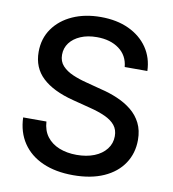

<svg xmlns="http://www.w3.org/2000/svg" viewBox="-83 -811 807 896"><g transform="rotate(10 320.0 -363.0)"><path d="M322.8 11.7Q239.3 11.7 178.2 -15.4Q117.2 -42.5 83.3 -93Q49.3 -143.6 46.9 -213.4H157.2Q159.7 -170.9 181.4 -142.3Q203.1 -113.8 239.7 -99.1Q276.4 -84.5 322.3 -84.5Q369.6 -84.5 405.8 -98.9Q441.9 -113.3 462.6 -139.9Q483.4 -166.5 483.4 -201.2Q483.4 -231.9 466.8 -252.4Q450.2 -272.9 419.2 -287.1Q388.2 -301.3 345.2 -312L261.7 -333.5Q165 -358.4 115 -405.5Q64.9 -452.6 64.9 -527.3Q64.9 -590.8 98.4 -638.2Q131.8 -685.5 190.2 -711.7Q248.5 -737.8 323.2 -737.8Q399.4 -737.8 456.3 -711.2Q513.2 -684.6 545.7 -637.2Q578.1 -589.8 580.1 -527.3H472.7Q467.8 -581.5 426.5 -611.8Q385.3 -642.1 321.3 -642.1Q277.3 -642.1 244.4 -627.9Q211.4 -613.8 193.1 -589.4Q174.8 -564.9 174.8 -533.2Q174.8 -501.5 193.8 -481Q212.9 -460.4 243.4 -447.3Q273.9 -434.1 309.1 -425.3L381.8 -406.2Q423.3 -396.5 461.4 -380.1Q499.5 -363.8 529.1 -339.8Q558.6 -315.9 575.7 -282Q592.8 -248 592.8 -202.6Q592.8 -139.6 560.5 -91.1Q528.3 -42.5 467.8 -15.4Q407.2 11.7 322.8 11.7Z"/></g></svg>

Font: Inter 20pt Medium
Style: Regular
Weight: 500
Version: Version 4.001;git-66647c0bb